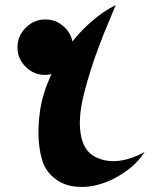

<svg xmlns="http://www.w3.org/2000/svg" viewBox="-20 -775 638 767"><path d="M161.1 -475.6Q115.2 -475.6 83 -507.8Q49.8 -540 49.8 -585.9Q49.8 -631.8 83 -664.1Q115.2 -697.3 161.1 -697.3Q201.2 -697.3 231.4 -671.9Q261.7 -646.5 269.5 -609.4Q305.7 -655.3 349.6 -692.4Q393.6 -730.5 442.4 -754.9Q428.7 -722.7 411.1 -679.7Q392.6 -636.7 375 -588.9Q340.8 -499 316.4 -404.3Q292 -309.6 301.8 -243.2Q311.5 -177.7 353.5 -152.3Q394.5 -127.9 446.3 -131.8Q474.6 -133.8 502.9 -143.6Q532.2 -153.3 557.6 -168Q527.3 -118.2 465.8 -79.1Q404.3 -40 338.9 -30.3Q322.3 -28.3 305.7 -28.3Q287.1 -28.3 268.6 -31.2Q234.4 -37.1 206.1 -56.6Q162.1 -87.9 148.4 -135.7Q134.8 -182.6 133.8 -233.4Q132.8 -278.3 138.7 -322.3Q143.6 -366.2 158.2 -409.2Q163.1 -426.8 170.9 -444.3Q177.7 -461.9 185.5 -479.5Q179.7 -477.5 172.9 -476.6Q167 -475.6 161.1 -475.6Z"/></svg>

Font: MahoPreGreeks
Style: Regular
Weight: 400
Designer: ABC, Toei Animation
Foundry: Ishotihadus
Version: Version 1.00